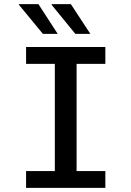

<svg xmlns="http://www.w3.org/2000/svg" viewBox="-20 -915 640 935"><path d="M107 0V-82H247V-604H107V-686H493V-604H353V-82H493V0ZM347 -750 231 -892 233 -895H325L420 -750ZM189 -750 72 -892 73 -895H167L261 -750Z"/></svg>

Font: Chivo Mono Medium
Style: Regular
Weight: 400
Monospace: yes
Version: Version 1.008